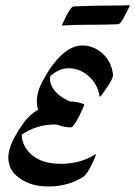

<svg xmlns="http://www.w3.org/2000/svg" viewBox="-20 -690 507 720"><path d="M161.6 9.3Q85.9 9.3 40.5 -32.2Q11.2 -58.1 11.2 -100.1Q11.2 -145.5 60.1 -216.8Q84.5 -255.9 123.5 -279.3Q118.2 -292 118.2 -310.1Q118.2 -345.2 138.7 -383.8Q211.4 -519.5 289.1 -519.5Q301.3 -519.5 314.5 -516.6Q352.5 -505.9 376 -477.5Q399.4 -449.2 403.8 -409.7V-408.7Q403.8 -395.5 382.3 -363.8Q378.4 -358.9 376 -355Q375 -352.5 364.7 -338.4Q356.4 -327.1 354.5 -327.1Q353.5 -327.1 353.5 -328.1Q347.7 -369.1 318.8 -398.4Q282.7 -434.1 237.3 -434.1Q205.1 -434.1 175.8 -410.6L169.9 -405.3Q167.5 -403.8 167.5 -392.6Q167.5 -386.2 168.9 -379.9Q182.6 -335.4 242.2 -309.6Q270 -309.1 295.9 -298.8Q295.9 -292.5 277.3 -255.4Q256.3 -213.4 246.1 -212.4Q221.2 -212.4 191.4 -223.1H184.1Q117.7 -223.1 61.5 -185.1Q61.5 -164.6 71.8 -143.1Q109.4 -75.7 208 -75.7Q283.2 -75.7 338.9 -112.3H339.4Q339.8 -112.3 339.8 -111.8Q339.8 -108.4 333.5 -93.3Q327.6 -80.1 326.7 -79.1Q324.2 -74.7 321.8 -68.8Q306.6 -37.6 293.5 -27.8Q236.3 9.3 161.6 9.3ZM211.9 -594.2Q211.9 -595.7 219.7 -612.3Q244.1 -664.1 255.9 -666Q338.9 -668.9 362.3 -668.9H374.5Q420.4 -668.9 466.8 -670.4Q466.8 -666.5 440.4 -616.7Q430.2 -600.1 422.9 -599.1Q377 -597.2 330.6 -597.2H308.6Q260.3 -597.2 211.9 -594.2Z"/></svg>

Font: Terrible Cursive
Style: Regular
Weight: 400
Designer: GGBotNet
Foundry: GGBotNet
Version: 1.00